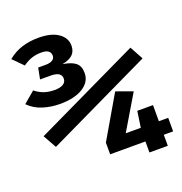

<svg xmlns="http://www.w3.org/2000/svg" viewBox="-136 -808 872 918"><g transform="rotate(-20 300.0 -348.5)"><path d="M58.5 -178 20.5 -246 555.5 -502 592.5 -434ZM157.5 -697Q222.5 -697 258.2 -672.2Q294 -647.5 294 -608Q294 -579.5 277.2 -563Q260.5 -546.5 223.5 -539Q266.5 -532.5 287.5 -515.8Q308.5 -499 308.5 -463.5Q308.5 -418.5 265.5 -391.2Q222.5 -364 147.5 -364Q104 -364 62.2 -376.8Q20.5 -389.5 -9.5 -420L48.5 -469Q71 -451 94.5 -443.2Q118 -435.5 145.5 -435.5Q175.5 -435.5 190.5 -445.2Q205.5 -455 205.5 -472Q205.5 -489.5 192.2 -498.2Q179 -507 148.5 -507H97.5L108.5 -563.5H146.5Q169 -563.5 181.2 -571.2Q193.5 -579 193.5 -593Q193.5 -626 147 -626Q121 -626 99 -619Q77 -612 52 -594.5L1.5 -645.5Q35 -673 73.8 -685Q112.5 -697 157.5 -697ZM563 -56V0H469.5V-56H290V-115.5L415.5 -330.5L499 -300.5L394.5 -125H471L483 -207H563V-125H610.5V-56Z"/></g></svg>

Font: Fira Code Light SemiBold
Style: Regular
Weight: 600
Monospace: yes
Version: Version 5.002